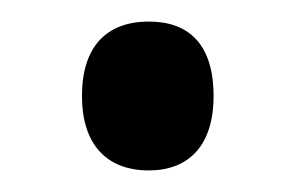

<svg xmlns="http://www.w3.org/2000/svg" viewBox="-20 -441 274 178"><path d="M56 -352C56 -307 79 -283 118 -283C154 -283 178 -305 178 -352C178 -400 155 -421 118 -421C78 -421 56 -397 56 -352Z"/></svg>

Font: Noto Sans Lao ExtraCondensed Medium
Style: Regular
Weight: 500
Width: 2
Designer: Monotype Design Team
Foundry: Monotype Imaging Inc.
Version: Version 2.003